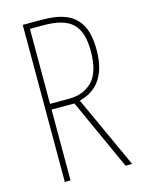

<svg xmlns="http://www.w3.org/2000/svg" viewBox="-110 -779 624 843"><g transform="rotate(-15 202.0 -357.0)"><path d="M169 -714Q231 -714 274 -696.5Q317 -679 340 -638Q363 -597 363 -525Q363 -360 234 -328L384 0H354L208 -322H104V0H78V-714ZM166 -689H104V-348H190Q256 -348 296.5 -389Q337 -430 337 -527Q337 -613 298 -651Q259 -689 166 -689Z"/></g></svg>

Font: Noto Sans Telugu ExtraCondensed Thin
Style: Regular
Weight: 100
Width: 2
Designer: Jelle Bosma - Monotype Design Team
Foundry: Monotype Imaging Inc.
Version: Version 2.005; ttfautohint (v1.8.4.7-5d5b)